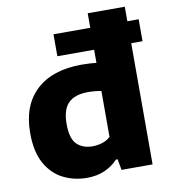

<svg xmlns="http://www.w3.org/2000/svg" viewBox="-89 -884 854 969"><g transform="rotate(-10 338.0 -399.0)"><path d="M279.5 9.5Q213 9.5 157.5 -18.5Q102 -46.5 68.5 -106.5Q35 -166.5 35 -262.5Q35 -404 117.5 -481Q200 -558 351.5 -558Q371.5 -558 390.5 -556.8Q409.5 -555.5 426 -554V-808H616V0H457L446.5 -56H438Q411 -26.5 371.2 -8.5Q331.5 9.5 279.5 9.5ZM334 -142.5Q359 -142.5 383.5 -150Q408 -157.5 426 -174.5V-409.5Q412.5 -412.5 394.8 -414.2Q377 -416 358.5 -416Q290.5 -416 257.2 -382.8Q224 -349.5 224 -276Q224 -200.5 254.2 -171.5Q284.5 -142.5 334 -142.5ZM237.5 -621V-733.5H674V-621Z"/></g></svg>

Font: Encode Sans Semi Expanded ExtraBold
Style: Regular
Weight: 800
Width: 6
Designer: Multiple Designers
Foundry: Impallari Type
Version: Version 3.000; ttfautohint (v1.8.3) -l 8 -r 50 -G 200 -x 14 